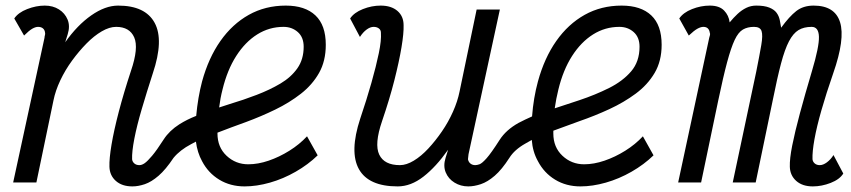

<svg xmlns="http://www.w3.org/2000/svg" viewBox="-20 -652 3040 686"><path d="M565 -154Q585 -185 621 -208Q648 -225 681 -238Q687 -304 702 -361Q725 -445 767.5 -505.5Q810 -566 869 -599Q928 -632 1001 -632Q1070 -632 1107 -597Q1144 -562 1144 -492Q1144 -434 1120 -391.5Q1096 -349 1055 -317Q1014 -285 963.5 -260.5Q913 -236 859 -216Q806 -197 757 -178Q757 -177 757 -175Q757 -126 789.5 -95.5Q822 -65 867 -65Q902 -65 940 -78Q978 -91 1014 -113.5Q1050 -136 1077 -165L1115 -97Q1081 -64 1036.5 -38.5Q992 -13 944.5 0.5Q897 14 854 14Q803 14 763.5 -10Q724 -34 702 -76Q685 -107 680 -146Q671 -141 663 -137Q623 -116 600 -88Q572 -46 546.5 -24Q521 -2 497.5 6Q474 14 453 14Q416 14 394 -5.5Q372 -25 371 -56Q370 -85 378.5 -135.5Q387 -186 404.5 -253Q422 -320 448 -399Q476 -481 459.5 -518.5Q443 -556 395 -556Q371 -556 343.5 -540Q316 -524 289 -496.5Q262 -469 237.5 -435.5Q213 -402 195.5 -365Q178 -328 171 -293L110 0H27L139 -517Q139 -521 140.5 -526Q142 -531 141 -535Q140 -545 133.5 -550.5Q127 -556 116 -556Q107 -556 95.5 -549.5Q84 -543 66 -525L31 -586Q45 -607 77 -619.5Q109 -632 140 -632Q169 -632 190.5 -618.5Q212 -605 221.5 -582Q231 -559 222 -530L213 -501Q256 -562 306 -597Q356 -632 402 -632Q499 -632 532.5 -570.5Q566 -509 526 -390Q504 -322 486.5 -262.5Q469 -203 460 -156.5Q451 -110 452 -83Q453 -74 460 -68Q467 -62 478 -62Q487 -62 497 -69Q507 -76 523.5 -95.5Q540 -115 565 -154ZM763 -268Q781 -274 800 -280Q850 -295 897 -313Q944 -331 982 -353.5Q1020 -376 1042.5 -408Q1065 -440 1065 -485Q1065 -519 1044 -537.5Q1023 -556 993 -556Q942 -556 899 -529Q856 -502 824 -452Q792 -402 775 -332Q767 -301 763 -268Z M1765 -152Q1788 -188 1833 -213Q1856 -225 1881 -236Q1886 -302 1902 -361Q1925 -445 1967.5 -505.5Q2010 -566 2069 -599Q2128 -632 2201 -632Q2270 -632 2307 -597Q2344 -562 2344 -492Q2344 -434 2319 -391.5Q2294 -349 2251.5 -317.5Q2209 -286 2157 -262Q2105 -238 2050 -219Q2002 -201 1957 -185Q1957 -180 1957 -175Q1957 -126 1989.5 -95.5Q2022 -65 2067 -65Q2102 -65 2140 -78Q2178 -91 2214 -113.5Q2250 -136 2277 -165L2315 -97Q2281 -64 2236.5 -38.5Q2192 -13 2144.5 0.5Q2097 14 2054 14Q2003 14 1963.5 -10Q1924 -34 1902 -76Q1883 -110 1880 -152Q1868 -145 1857 -139Q1818 -117 1800 -88Q1773 -46 1747.5 -24Q1722 -2 1698 6Q1674 14 1653 14Q1626 14 1604 0.5Q1582 -13 1572.5 -36Q1563 -59 1572 -88L1581 -117Q1538 -56 1493 -21Q1448 14 1401 14Q1297 14 1262.5 -47.5Q1228 -109 1267 -228Q1290 -296 1307 -356Q1324 -416 1333.5 -462Q1343 -508 1341 -535Q1341 -545 1333.5 -550.5Q1326 -556 1315 -556Q1303 -556 1290 -546.5Q1277 -537 1266 -520L1231 -586Q1245 -607 1276.5 -619.5Q1308 -632 1340 -632Q1378 -632 1400 -613Q1422 -594 1422 -562Q1423 -534 1414.5 -483Q1406 -432 1389 -365Q1372 -298 1345 -219Q1317 -137 1335 -99.5Q1353 -62 1409 -62Q1432 -62 1458.5 -78Q1485 -94 1510.5 -121.5Q1536 -149 1559 -182.5Q1582 -216 1598.5 -253Q1615 -290 1622 -325L1683 -618H1766L1654 -101Q1654 -97 1653 -92Q1652 -87 1652 -83Q1654 -73 1661 -67.5Q1668 -62 1678 -62Q1684 -62 1693 -65Q1702 -68 1718.5 -86.5Q1735 -105 1765 -152ZM1962 -265Q2006 -280 2050 -294Q2107 -313 2156 -337.5Q2205 -362 2235 -397Q2265 -432 2265 -485Q2265 -519 2244 -537.5Q2223 -556 2193 -556Q2142 -556 2099 -529Q2056 -502 2024 -452Q1992 -402 1975 -332Q1967 -300 1962 -265Z M2884 14Q2847 14 2825 -5.5Q2803 -25 2802 -56Q2801 -84 2810.5 -132Q2820 -180 2838 -247Q2856 -314 2881 -398Q2907 -485 2906 -520.5Q2905 -556 2880 -556Q2852 -556 2833 -544.5Q2814 -533 2799 -504.5Q2784 -476 2770.5 -425Q2757 -374 2741 -294L2680 0H2598L2682 -396Q2694 -456 2700 -491Q2706 -526 2701 -541Q2696 -556 2674 -556Q2651 -556 2634.5 -546.5Q2618 -537 2605 -509.5Q2592 -482 2578 -430Q2564 -378 2546 -292L2485 0H2403L2514 -517Q2515 -521 2516.5 -526Q2518 -531 2516 -535Q2513 -556 2493 -556Q2484 -556 2472 -549.5Q2460 -543 2441 -525L2407 -586Q2421 -607 2452.5 -619.5Q2484 -632 2516 -632Q2550 -632 2567 -614.5Q2584 -597 2587 -572Q2601 -589 2615.5 -602.5Q2630 -616 2646.5 -624Q2663 -632 2682 -632Q2711 -632 2728.5 -625Q2746 -618 2754.5 -606.5Q2763 -595 2766 -580.5Q2769 -566 2771 -553Q2800 -593 2825 -612.5Q2850 -632 2887 -632Q2963 -632 2981.5 -572.5Q3000 -513 2957 -390Q2932 -318 2915 -258.5Q2898 -199 2890 -154.5Q2882 -110 2883 -83Q2884 -74 2891 -68Q2898 -62 2909 -62Q2921 -62 2934.5 -72Q2948 -82 2958 -98L2993 -32Q2980 -11 2948 1.5Q2916 14 2884 14Z"/></svg>

Font: Victor Mono Thin Medium
Style: Italic
Weight: 500
Italic angle: -12°
Monospace: yes
Version: Version 1.561;gftools[0.9.30]